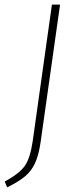

<svg xmlns="http://www.w3.org/2000/svg" viewBox="-51 -702 310 828"><path d="M208 -682.1 124 -87.9Q115.7 -32.2 100.3 1.2Q85 34.7 58.1 57.6Q31.2 80.6 -20 106L-30.8 81.1Q32.2 46.9 55.7 13.7Q79.1 -19.5 89.8 -91.8L172.9 -682.1Z"/></svg>

Font: Fira Sans Compressed UltraLight
Style: Italic
Weight: 200
Width: 3
Italic angle: -8°
Designer: Carrois Corporate & Edenspiekermann AG
Foundry: Carrois Corporate GbR & Edenspiekermann AG
Version: Version 4.203;PS 004.203;hotconv 1.0.88;makeotf.lib2.5.64775